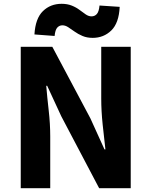

<svg xmlns="http://www.w3.org/2000/svg" viewBox="-20 -989 797 1009"><path d="M89 0V-743H255L455 -367L529 -204H534Q527 -263 519.5 -334.5Q512 -406 512 -472V-743H667V0H501L302 -378L228 -538H223Q228 -478 236 -408Q244 -338 244 -272V0ZM467 -790Q437 -790 413.5 -800Q390 -810 372 -823Q354 -836 338.5 -846Q323 -856 308 -856Q292 -856 281 -844Q270 -832 267 -800L161 -808Q166 -892 205.5 -930.5Q245 -969 304 -969Q334 -969 357.5 -959.5Q381 -950 398.5 -936.5Q416 -923 431 -913Q446 -903 461 -903Q478 -903 489 -915.5Q500 -928 503 -960L609 -953Q605 -868 565 -829Q525 -790 467 -790Z"/></svg>

Font: Noto Sans JP ExtraBold
Style: Regular
Weight: 800
Designer: Ryoko NISHIZUKA  (kana, bopomofo & ideographs); Paul D. Hunt (Latin, Greek & Cyrillic); Sandoll Communications , Soo-you
Foundry: Adobe
Version: Version 2.004-H2;hotconv 1.0.118;makeotfexe 2.5.65603